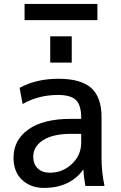

<svg xmlns="http://www.w3.org/2000/svg" viewBox="-20 -920 599 950"><path d="M46.9 -139.6Q46.9 -226.6 120.1 -279.3Q193.4 -332 332 -332H381.8V-336.9Q381.8 -399.4 356 -424.8Q330.1 -450.2 266.6 -450.2Q170.9 -450.2 91.8 -405.3L77.1 -485.4Q159.2 -530.3 269.5 -530.3Q379.9 -530.3 431.2 -484.9Q482.4 -439.5 482.4 -339.8V-139.6Q482.4 -68.4 497.1 0H402.3Q393.6 -52.7 392.6 -80.1H390.6Q362.3 -38.1 313 -14.2Q263.7 9.8 197.8 9.8Q131.8 9.8 89.4 -29.8Q46.9 -69.3 46.9 -139.6ZM101.6 -820.3V-900.4H461.9V-820.3ZM144.5 -144.5Q144.5 -107.4 167 -86.4Q189.5 -65.4 226.6 -65.4Q290 -65.4 335.9 -108.9Q381.8 -152.3 381.8 -214.8V-257.8H332Q242.2 -257.8 193.4 -226.6Q144.5 -195.3 144.5 -144.5ZM228.5 -610.4V-740.2H335V-610.4Z"/></svg>

Font: GenEi M Gothic v2 Medium
Style: Regular
Weight: 500
Version: Version 2.0